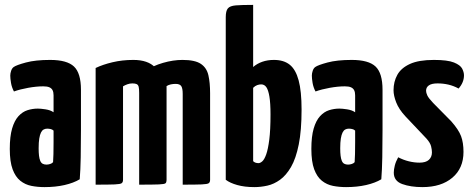

<svg xmlns="http://www.w3.org/2000/svg" viewBox="-20 -755 1929 785"><path d="M162 10Q134 10 108.5 5Q83 0 63 -16Q43 -32 31.5 -63Q20 -94 20 -146Q20 -197 29.5 -229.5Q39 -262 55.5 -280Q72 -298 92.5 -304.5Q113 -311 135 -311Q146 -311 166 -308Q186 -305 199 -296Q199 -296 199 -307.5Q199 -319 199 -335Q199 -351 199 -365Q199 -378 195 -386Q191 -394 182 -398Q173 -402 157 -402Q129 -402 95.5 -396Q62 -390 37 -381Q28 -398 25 -416Q22 -434 22 -446Q22 -455 25.5 -465.5Q29 -476 36 -481Q47 -489 86 -499.5Q125 -510 185 -510Q254 -510 282.5 -483Q311 -456 311 -388V-341Q311 -284 311 -224Q311 -164 310 -111.5Q309 -59 306 -22Q281 -7 244 1.5Q207 10 162 10ZM170 -82Q177 -82 185 -84.5Q193 -87 197 -92Q198 -103 198.5 -125.5Q199 -148 199 -174Q199 -200 199 -221Q194 -226 186.5 -227.5Q179 -229 173 -229Q165 -229 158.5 -225.5Q152 -222 147.5 -213Q143 -204 140.5 -188.5Q138 -173 138 -149Q138 -131 139.5 -118.5Q141 -106 144.5 -97.5Q148 -89 154.5 -85.5Q161 -82 170 -82Z M371 0V-477Q400 -491 440 -500.5Q480 -510 525 -510Q585 -510 614 -479.5Q643 -449 652 -392Q661 -335 661 -255V-20Q661 -10 655.5 -6Q650 -2 626.5 -1Q603 0 549 0V-375Q549 -392 547 -400Q545 -408 539 -411Q533 -414 521 -414Q511 -414 501 -410.5Q491 -407 483 -402V-20Q483 -10 477.5 -6Q472 -2 449 -1Q426 0 371 0ZM549 0V-421Q549 -446 577 -466Q605 -486 646.5 -498Q688 -510 726 -510Q777 -510 801 -494Q825 -478 832 -447.5Q839 -417 839 -374V-20Q839 -10 833.5 -6Q828 -2 804.5 -1Q781 0 727 0V-371Q727 -394 721 -403Q715 -412 698 -412Q688 -412 678.5 -410Q669 -408 661 -403V-20Q661 -10 657 -6Q653 -2 629.5 -1Q606 0 549 0Z M1020 10Q980 10 950 1.5Q920 -7 903 -20V-685Q903 -710 911.5 -720.5Q920 -731 944 -733Q968 -735 1015 -735V-481Q1031 -495 1052.5 -502.5Q1074 -510 1100 -510Q1140 -510 1164.5 -490.5Q1189 -471 1201 -426.5Q1213 -382 1213 -307Q1213 -222 1201.5 -164.5Q1190 -107 1170 -72.5Q1150 -38 1125 -20Q1100 -2 1073 4Q1046 10 1020 10ZM1037 -88Q1044 -88 1052.5 -95.5Q1061 -103 1068.5 -124Q1076 -145 1081 -184.5Q1086 -224 1086 -287Q1086 -333 1081.5 -360Q1077 -387 1069 -398.5Q1061 -410 1048 -410Q1040 -410 1031.5 -407Q1023 -404 1015 -396V-96Q1019 -92 1024.5 -90Q1030 -88 1037 -88Z M1395 10Q1367 10 1341.5 5Q1316 0 1296 -16Q1276 -32 1264.5 -63Q1253 -94 1253 -146Q1253 -197 1262.5 -229.5Q1272 -262 1288.5 -280Q1305 -298 1325.5 -304.5Q1346 -311 1368 -311Q1379 -311 1399 -308Q1419 -305 1432 -296Q1432 -296 1432 -307.5Q1432 -319 1432 -335Q1432 -351 1432 -365Q1432 -378 1428 -386Q1424 -394 1415 -398Q1406 -402 1390 -402Q1362 -402 1328.5 -396Q1295 -390 1270 -381Q1261 -398 1258 -416Q1255 -434 1255 -446Q1255 -455 1258.5 -465.5Q1262 -476 1269 -481Q1280 -489 1319 -499.5Q1358 -510 1418 -510Q1487 -510 1515.5 -483Q1544 -456 1544 -388V-341Q1544 -284 1544 -224Q1544 -164 1543 -111.5Q1542 -59 1539 -22Q1514 -7 1477 1.5Q1440 10 1395 10ZM1403 -82Q1410 -82 1418 -84.5Q1426 -87 1430 -92Q1431 -103 1431.5 -125.5Q1432 -148 1432 -174Q1432 -200 1432 -221Q1427 -226 1419.5 -227.5Q1412 -229 1406 -229Q1398 -229 1391.5 -225.5Q1385 -222 1380.5 -213Q1376 -204 1373.5 -188.5Q1371 -173 1371 -149Q1371 -131 1372.5 -118.5Q1374 -106 1377.5 -97.5Q1381 -89 1387.5 -85.5Q1394 -82 1403 -82Z M1707 10Q1659 10 1624.5 -2.5Q1590 -15 1590 -49Q1590 -61 1594 -77.5Q1598 -94 1608 -112Q1629 -101 1651.5 -95.5Q1674 -90 1695 -90Q1721 -90 1733.5 -101.5Q1746 -113 1746 -132Q1746 -143 1742.5 -157Q1739 -171 1724 -188L1637 -280Q1611 -308 1600 -336Q1589 -364 1589 -386Q1589 -421 1604.5 -449Q1620 -477 1656 -493.5Q1692 -510 1754 -510Q1810 -510 1836 -499.5Q1862 -489 1869.5 -474.5Q1877 -460 1877 -447Q1877 -418 1855 -393Q1835 -404 1813.5 -409Q1792 -414 1769 -414Q1745 -414 1733.5 -406Q1722 -398 1722 -384Q1722 -376 1727 -365Q1732 -354 1751 -334L1825 -259Q1855 -225 1865 -198.5Q1875 -172 1875 -134Q1875 -67 1829.5 -28.5Q1784 10 1707 10Z"/></svg>

Font: Yanone Kaffeesatz ExtraLight
Style: Regular
Weight: 200
Designer: Yanone (Cyrillic: Daniel Pouzeot, Huerta Tipografica, and Cyreal)
Foundry: Yanone
Version: Version 2.003